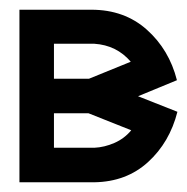

<svg xmlns="http://www.w3.org/2000/svg" viewBox="-20 -375 385 395"><path d="M20 -355H168Q236 -355 282 -314Q328 -273 344 -210L264 -177L345 -145Q329 -82 284.5 -41.5Q240 -1 174 0H20ZM162 -142H91V-71H174Q195 -72 215.5 -81Q236 -90 250 -107ZM91 -213H163L249 -248Q220 -282 174 -285H91Z"/></svg>

Font: Googee
Style: Regular
Weight: 400
Designer: Peter Wiegel
Foundry: CATFonts Peter Wiegel
Version: 1.000